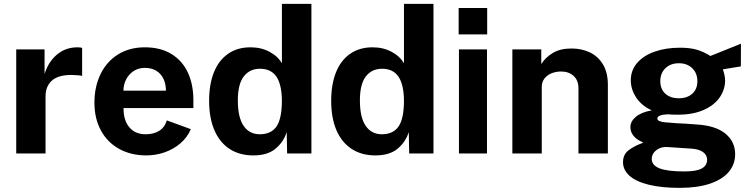

<svg xmlns="http://www.w3.org/2000/svg" viewBox="-20 -780 3808 976"><path d="M62.5 -529H206.5V-404Q226 -466 269.8 -502.8Q313.5 -539.5 374 -539.5Q391 -539.5 397.5 -536V-394Q391.5 -396.5 374.5 -397.5Q358 -399 343.5 -399Q275.5 -399 243.5 -370Q211.5 -341 211.5 -290V0H62.5Z M716.5 -539.5Q795.5 -539.5 851 -505.8Q906.5 -472 934.8 -411.5Q963 -351 963 -271V-230.5H608Q607.5 -169 637.2 -133.2Q667 -97.5 720.5 -97.5Q761 -97.5 789 -114.8Q817 -132 828 -168L950 -123.5Q932.5 -82 897.5 -51.8Q862.5 -21.5 817.2 -5.8Q772 10 724 10Q646 10 586 -23Q526 -56 493 -116.8Q460 -177.5 460 -258.5Q460 -338.5 490.8 -402.5Q521.5 -466.5 579.5 -503Q637.5 -539.5 716.5 -539.5ZM823.5 -319Q823.5 -352 811.5 -378.2Q799.5 -404.5 775.2 -419.8Q751 -435 716.5 -435Q683.5 -435 658.8 -418.5Q634 -402 620.8 -375.5Q607.5 -349 607.5 -319Z M1043 -267.5Q1043 -351 1067.2 -412Q1091.5 -473 1139 -506.2Q1186.5 -539.5 1253.5 -539.5Q1308 -539.5 1350.5 -516.5Q1393 -493.5 1413 -458V-760.5H1563V0H1439.5L1437.5 -108.5Q1421 -57.5 1380.2 -23.8Q1339.5 10 1268 10Q1197.5 10 1147 -23Q1096.5 -56 1069.8 -118.2Q1043 -180.5 1043 -267.5ZM1300.5 -97.5Q1358.5 -97.5 1385.8 -137.5Q1413 -177.5 1413 -269.5Q1412 -351 1384.8 -390.8Q1357.5 -430.5 1301.5 -430.5Q1249.5 -430.5 1219.2 -391.5Q1189 -352.5 1189 -269.5Q1189 -183.5 1218.2 -140.5Q1247.5 -97.5 1300.5 -97.5Z M1663.5 -267.5Q1663.5 -351 1687.8 -412Q1712 -473 1759.5 -506.2Q1807 -539.5 1874 -539.5Q1928.5 -539.5 1971 -516.5Q2013.5 -493.5 2033.5 -458V-760.5H2183.5V0H2060L2058 -108.5Q2041.5 -57.5 2000.8 -23.8Q1960 10 1888.5 10Q1818 10 1767.5 -23Q1717 -56 1690.2 -118.2Q1663.5 -180.5 1663.5 -267.5ZM1921 -97.5Q1979 -97.5 2006.2 -137.5Q2033.5 -177.5 2033.5 -269.5Q2032.5 -351 2005.2 -390.8Q1978 -430.5 1922 -430.5Q1870 -430.5 1839.8 -391.5Q1809.5 -352.5 1809.5 -269.5Q1809.5 -183.5 1838.8 -140.5Q1868 -97.5 1921 -97.5Z M2455.5 0H2313V-529H2455.5ZM2311.5 -739.5H2456.5V-605H2311.5Z M2584.5 -529H2731.5V-454.5Q2753 -488.5 2790.5 -511Q2828 -533.5 2885.5 -533.5Q2936 -533.5 2977.8 -514Q3019.5 -494.5 3044.8 -453Q3070 -411.5 3070 -349V0H2920.5V-330.5Q2920.5 -372 2895.8 -394.2Q2871 -416.5 2832.5 -416.5Q2807 -416.5 2784.5 -407.8Q2762 -399 2748 -381.2Q2734 -363.5 2734 -338.5V0H2584.5Z M3147 44.5Q3147 5 3175.8 -16.5Q3204.5 -38 3240.5 -51Q3243.5 -52 3246 -53Q3248.5 -54 3250 -55Q3247 -56.5 3229 -66Q3211 -75.5 3197.8 -93.2Q3184.5 -111 3184.5 -133.5Q3184.5 -163 3212.2 -186.2Q3240 -209.5 3293 -219Q3242 -242 3214.2 -284Q3186.5 -326 3186.5 -371.5Q3186.5 -422.5 3218.8 -460Q3251 -497.5 3307.8 -517.5Q3364.5 -537.5 3437 -537.5Q3488 -537.5 3523 -527Q3558 -516.5 3591 -495.5L3652.5 -520Q3726.5 -549.5 3746.5 -558L3746 -442.5L3654.5 -427.5Q3659.5 -414 3662.8 -398.2Q3666 -382.5 3666 -372Q3666 -325 3638.5 -285Q3611 -245 3556.8 -221Q3502.5 -197 3426.5 -197Q3392 -197 3374.5 -199Q3321.5 -196.5 3321.5 -177.5Q3321.5 -169.5 3331.2 -165Q3341 -160.5 3359.2 -158.5Q3377.5 -156.5 3414 -154L3441.5 -152.5Q3452.5 -152 3472.8 -150.8Q3493 -149.5 3524 -147Q3618.5 -141 3667.8 -100.5Q3717 -60 3717 4Q3717 54.5 3685.2 93Q3653.5 131.5 3590.2 153.2Q3527 175 3435 175Q3342.5 175 3277.8 159Q3213 143 3180 113.5Q3147 84 3147 44.5ZM3459 91.5Q3519.5 91.5 3547 76.5Q3574.5 61.5 3574.5 32Q3574.5 8 3553.8 -7Q3533 -22 3494 -24.5L3373 -32.5Q3350 -34 3331.8 -25.8Q3313.5 -17.5 3303.2 -3.2Q3293 11 3293 27.5Q3293 60.5 3333.2 76Q3373.5 91.5 3459 91.5ZM3431 -280.5Q3473.5 -280.5 3499.2 -303.8Q3525 -327 3525 -367Q3525 -408 3499 -433.2Q3473 -458.5 3431 -458.5Q3388.5 -458.5 3362.5 -433.2Q3336.5 -408 3336.5 -367Q3336.5 -327.5 3361.8 -304Q3387 -280.5 3431 -280.5Z"/></svg>

Font: 1883 Sans
Style: Bold
Weight: 700
Designer: 1883 Sans project is a fork of Public Sans.
Version: Version 1.009